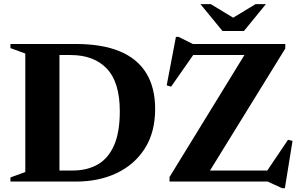

<svg xmlns="http://www.w3.org/2000/svg" viewBox="-20 -904 1491 956"><path d="M576.5 -350Q576.5 -494 512.2 -562Q448 -630 331 -630H195.5L183 -685H357Q487.5 -685 575.5 -648.8Q663.5 -612.5 708 -540.2Q752.5 -468 752.5 -361.5Q752.5 -245 701 -164.5Q649.5 -84 560.8 -42Q472 0 360 0H183L195.5 -55H342Q414 -55 466.5 -85Q519 -115 547.8 -180Q576.5 -245 576.5 -350ZM32 0V-20.5L106 -47.5V-637.5L32 -664.5V-685H276V0ZM1400.5 -685V-662.5L1007.5 -25.5L930 -55H1311L1414 -208L1436.5 -202.5L1398.5 33H1384.5L1312.5 0H824V-22.5L1215.5 -660L1324 -630H942L832 -472.5L810 -479L856 -720.5H869L940 -685ZM1158 -805.5H1124L1252.5 -883.5H1304L1194.5 -749.5H1088L978 -883.5H1029.5Z"/></svg>

Font: Newsreader 36pt
Style: Bold
Weight: 700
Designer: Hugues Gentile
Foundry: Production Type
Version: Version 1.003